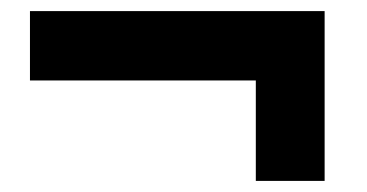

<svg xmlns="http://www.w3.org/2000/svg" viewBox="-20 -491 662 346"><path d="M441 -165V-346H34V-471H565V-165Z"/></svg>

Font: Chivo Medium
Style: Bold
Weight: 700
Version: Version 2.002